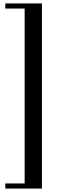

<svg xmlns="http://www.w3.org/2000/svg" viewBox="-20 -917 350 1122"><path d="M11 185H225V-897H11V-867H124V155H11Z"/></svg>

Font: Prata
Style: Regular
Weight: 400
Designer: Cyreal (www.cyreal.org)
Foundry: Cyreal (www.cyreal.org)
Version: Version 1.010